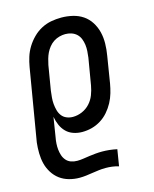

<svg xmlns="http://www.w3.org/2000/svg" viewBox="-113 -614 726 904"><g transform="rotate(-15 250.0 -162.5)"><path d="M162 213Q136 213 111 206Q86 199 66.5 184.5Q47 170 33.5 148.5Q20 127 14 103Q8 79 7.5 52.5Q7 26 10 0L69 -351Q73 -375 80.5 -399Q88 -423 101.5 -445Q115 -467 134 -486Q153 -505 176 -517Q199 -529 223.5 -533.5Q248 -538 273 -538Q301 -538 328.5 -531.5Q356 -525 378 -510Q400 -495 414.5 -472Q429 -449 435.5 -422.5Q442 -396 441.5 -367Q441 -338 436 -309L415 -179Q411 -156 404.5 -133.5Q398 -111 386.5 -89.5Q375 -68 358.5 -49Q342 -30 321 -17Q300 -4 277 2Q254 8 230 8Q208 8 187.5 1Q167 -6 152.5 -20.5Q138 -35 129.5 -54.5Q121 -74 117 -96L102 -2Q99 13 98 28.5Q97 44 98.5 58.5Q100 73 104.5 87Q109 101 118.5 112Q128 123 142 128Q156 133 172 133Q187 133 202.5 130.5Q218 128 233 126Q248 124 263.5 122.5Q279 121 295 121Q313 121 331.5 123Q350 125 368 129L355 209Q339 204 323 202Q307 200 291 200Q275 200 258.5 202Q242 204 226 206.5Q210 209 194 211Q178 213 162 213ZM206 -72Q229 -72 251 -81.5Q273 -91 289 -108.5Q305 -126 313.5 -148Q322 -170 326 -193L348 -323Q350 -338 351 -354Q352 -370 350 -385Q348 -400 342.5 -414Q337 -428 326.5 -438Q316 -448 301.5 -453Q287 -458 271 -458Q257 -458 242 -454Q227 -450 214 -441.5Q201 -433 191 -420.5Q181 -408 174.5 -394.5Q168 -381 164 -366.5Q160 -352 157 -338L137 -218Q135 -202 133.5 -185.5Q132 -169 133.5 -153.5Q135 -138 139 -123Q143 -108 152 -96Q161 -84 175.5 -78Q190 -72 206 -72Z"/></g></svg>

Font: Iosevka Slab Medium
Style: Italic
Weight: 500
Italic angle: -9°
Monospace: yes
Designer: Belleve Invis
Foundry: Belleve Invis
Version: Version 11.1.0; ttfautohint (v1.8.3)